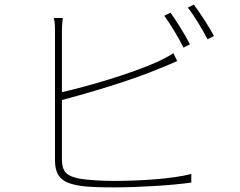

<svg xmlns="http://www.w3.org/2000/svg" viewBox="-20 -812 1040 831"><path d="M718 -757 691 -744C718 -707 755 -646 774 -606L802 -620C780 -664 743 -722 718 -757ZM819 -792 793 -779C822 -742 855 -687 878 -642L906 -656C886 -695 846 -756 819 -792ZM252 -734H213C217 -717 218 -701 218 -676C218 -631 218 -198 218 -120C218 -44 253 -21 320 -9C360 -2 418 -1 472 -1C580 -1 729 -10 808 -22V-59C724 -37 579 -29 472 -29C418 -29 356 -33 323 -39C271 -50 248 -65 248 -124V-379C361 -409 550 -464 674 -517C701 -527 728 -540 747 -548L730 -582C713 -570 688 -557 663 -545C542 -491 361 -439 248 -413V-676C248 -703 250 -717 252 -734Z"/></svg>

Font: Harano Aji Gothic KR ExtraLight
Style: Regular
Weight: 250
Foundry: Masamichi Hosoda
Version: HaranoAjiGothicKR-ExtraLight version 20220220;ttx 4.29.1